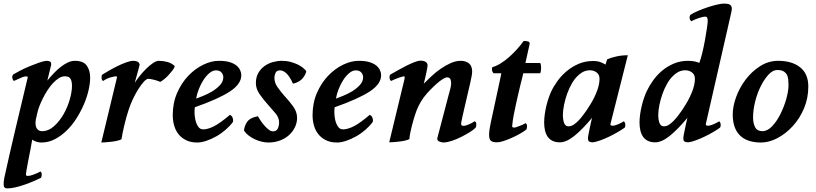

<svg xmlns="http://www.w3.org/2000/svg" viewBox="-49 -780 4532 1067"><path d="M-25 208Q4 76 36 -59.5Q68 -195 104 -345Q107 -355 101 -355Q89 -357 70.5 -349Q52 -341 28 -330Q21 -337 20 -345Q18 -353 19.5 -357Q21 -361 24 -366Q39 -375 63 -387.5Q87 -400 113.5 -411Q140 -422 165.5 -431Q191 -440 208 -442Q221 -442 229 -438Q237 -434 235 -418L214 -332Q231 -353 250 -373Q269 -393 289 -408.5Q309 -424 328.5 -433Q348 -442 367 -442Q414 -442 433 -415.5Q452 -389 452 -349Q452 -317 443 -278Q434 -239 416.5 -198.5Q399 -158 375 -120.5Q351 -83 320.5 -53.5Q290 -24 255 -6Q220 12 181 12Q167 12 153 7.5Q139 3 130 -4Q127 17 120.5 49.5Q114 82 108 113Q102 144 98 167.5Q94 191 96 194Q99 199 110 197.5Q121 196 134 191.5Q147 187 159 181.5Q171 176 176 173Q183 179 183 189Q183 200 179 208Q161 217 137.5 227Q114 237 88.5 246Q63 255 37.5 261Q12 267 -9 267Q-27 267 -28.5 250.5Q-30 234 -25 208ZM312 -356Q294 -356 277 -345Q260 -334 244 -316.5Q228 -299 214 -277Q200 -255 189 -233Q178 -211 170.5 -191.5Q163 -172 160 -159L150 -115Q145 -83 155 -67Q165 -51 184 -51Q220 -51 250.5 -78Q281 -105 303.5 -144Q326 -183 338.5 -226.5Q351 -270 351 -303Q351 -328 343 -342Q335 -356 312 -356Z M665 -167Q659 -150 653 -127.5Q647 -105 641.5 -82.5Q636 -60 632 -39.5Q628 -19 626 -6Q617 -1 601 2.5Q585 6 567.5 8Q550 10 535 11Q520 12 514 12L599 -341Q600 -344 601 -350Q602 -356 595 -356Q588 -356 566 -350Q544 -344 524 -330Q516 -334 515.5 -347Q515 -360 519 -365Q535 -375 557.5 -388Q580 -401 604.5 -413Q629 -425 652.5 -433.5Q676 -442 693 -442Q707 -442 716 -437Q725 -432 727 -421Q727 -419 723.5 -406Q720 -393 715.5 -376.5Q711 -360 706.5 -344Q702 -328 700 -320Q712 -339 729.5 -360.5Q747 -382 765.5 -400Q784 -418 802 -430Q820 -442 833 -442Q856 -442 880 -436Q904 -430 922 -413Q920 -402 909.5 -388.5Q899 -375 886.5 -361.5Q874 -348 861 -338Q848 -328 841 -325Q838 -327 829.5 -330Q821 -333 811.5 -335.5Q802 -338 792 -340Q782 -342 775 -342Q765 -342 750 -325.5Q735 -309 719 -283.5Q703 -258 688.5 -227Q674 -196 665 -167Z M1034 -184Q1032 -176 1032 -156Q1032 -136 1036.5 -115Q1041 -94 1051.5 -77.5Q1062 -61 1080 -61Q1106 -61 1140.5 -78.5Q1175 -96 1229 -142Q1240 -136 1244 -125Q1248 -114 1246 -103Q1229 -80 1205 -59Q1181 -38 1153.5 -22.5Q1126 -7 1098 2.5Q1070 12 1047 12Q1011 12 985 -1Q959 -14 942.5 -35Q926 -56 918.5 -83.5Q911 -111 911 -140Q911 -208 935.5 -264Q960 -320 998 -359.5Q1036 -399 1081 -420.5Q1126 -442 1167 -442Q1204 -442 1228 -434.5Q1252 -427 1266 -415Q1280 -403 1286 -389Q1292 -375 1292 -362Q1292 -313 1228.5 -271.5Q1165 -230 1034 -184ZM1151 -389Q1133 -389 1115 -374Q1097 -359 1082 -336Q1067 -313 1056 -285Q1045 -257 1041 -232Q1054 -237 1079.5 -247Q1105 -257 1130 -272Q1155 -287 1173.5 -307Q1192 -327 1192 -351Q1192 -365 1182 -377Q1172 -389 1151 -389Z M1476 -349Q1476 -320 1493 -296Q1510 -272 1530 -249Q1557 -220 1579.5 -189.5Q1602 -159 1602 -125Q1602 -98 1590 -73Q1578 -48 1557 -29Q1536 -10 1506.5 1Q1477 12 1442 12Q1424 12 1404 7Q1384 2 1366 -6.5Q1348 -15 1332.5 -27Q1317 -39 1307 -54Q1309 -81 1325 -103.5Q1341 -126 1384 -134Q1390 -123 1400 -108.5Q1410 -94 1421.5 -81Q1433 -68 1445 -59Q1457 -50 1467 -50Q1488 -50 1495 -66Q1502 -82 1502 -99Q1502 -126 1482.5 -149.5Q1463 -173 1442 -196Q1416 -225 1394.5 -255.5Q1373 -286 1373 -318Q1373 -351 1386.5 -374.5Q1400 -398 1421 -413Q1442 -428 1467.5 -435Q1493 -442 1517 -442Q1543 -442 1565.5 -436Q1588 -430 1605.5 -421.5Q1623 -413 1635 -403Q1647 -393 1653 -385Q1651 -367 1633 -345Q1615 -323 1579 -315Q1562 -354 1543.5 -371.5Q1525 -389 1507 -389Q1488 -389 1482 -374.5Q1476 -360 1476 -349Z M1811 -184Q1809 -176 1809 -156Q1809 -136 1813.5 -115Q1818 -94 1828.5 -77.5Q1839 -61 1857 -61Q1883 -61 1917.5 -78.5Q1952 -96 2006 -142Q2017 -136 2021 -125Q2025 -114 2023 -103Q2006 -80 1982 -59Q1958 -38 1930.5 -22.5Q1903 -7 1875 2.5Q1847 12 1824 12Q1788 12 1762 -1Q1736 -14 1719.5 -35Q1703 -56 1695.5 -83.5Q1688 -111 1688 -140Q1688 -208 1712.5 -264Q1737 -320 1775 -359.5Q1813 -399 1858 -420.5Q1903 -442 1944 -442Q1981 -442 2005 -434.5Q2029 -427 2043 -415Q2057 -403 2063 -389Q2069 -375 2069 -362Q2069 -313 2005.5 -271.5Q1942 -230 1811 -184ZM1928 -389Q1910 -389 1892 -374Q1874 -359 1859 -336Q1844 -313 1833 -285Q1822 -257 1818 -232Q1831 -237 1856.5 -247Q1882 -257 1907 -272Q1932 -287 1950.5 -307Q1969 -327 1969 -351Q1969 -365 1959 -377Q1949 -389 1928 -389Z M2327 -412Q2326 -407 2324 -395.5Q2322 -384 2319 -370Q2316 -356 2312.5 -341.5Q2309 -327 2306 -315Q2326 -335 2350 -357.5Q2374 -380 2401 -398.5Q2428 -417 2456 -429.5Q2484 -442 2511 -442Q2540 -442 2557.5 -427.5Q2575 -413 2575 -381Q2575 -375 2573 -362Q2571 -349 2565 -322.5Q2559 -296 2548.5 -251.5Q2538 -207 2522 -137Q2516 -111 2514 -98Q2512 -85 2519 -82Q2528 -78 2548.5 -85.5Q2569 -93 2589 -106Q2598 -102 2598 -90Q2598 -82 2597 -78Q2596 -74 2594 -70Q2582 -58 2560 -44.5Q2538 -31 2513 -18.5Q2488 -6 2462.5 2.5Q2437 11 2418 12Q2405 12 2392.5 6.5Q2380 1 2381 -11L2446 -259Q2448 -267 2452.5 -282.5Q2457 -298 2458 -313Q2459 -328 2454.5 -339Q2450 -350 2435 -350Q2427 -350 2411.5 -340.5Q2396 -331 2378 -315Q2360 -299 2341 -279.5Q2322 -260 2306 -239Q2289 -216 2277 -191Q2265 -166 2258 -143Q2256 -137 2251 -121Q2246 -105 2241 -85.5Q2236 -66 2231.5 -44.5Q2227 -23 2226 -7Q2217 -2 2201 1.5Q2185 5 2167.5 7Q2150 9 2135 10Q2120 11 2114 11L2199 -341Q2202 -354 2198 -355Q2193 -357 2170 -349Q2147 -341 2124 -330Q2119 -335 2118 -338Q2117 -341 2116 -346Q2115 -353 2116 -357Q2117 -361 2119 -365Q2137 -375 2160.5 -388.5Q2184 -402 2208 -414Q2232 -426 2253.5 -434.5Q2275 -443 2289 -443Q2293 -443 2300 -442Q2307 -441 2313.5 -438Q2320 -435 2324 -428.5Q2328 -422 2327 -412Z M2798 -86Q2797 -84 2797 -81Q2797 -74 2800 -73Q2802 -71 2809 -71Q2812 -71 2816 -72Q2827 -76 2840 -80.5Q2853 -85 2873 -96Q2880 -88 2880 -79Q2880 -72 2879 -68Q2878 -64 2876 -60Q2862 -49 2840 -36.5Q2818 -24 2794 -13.5Q2770 -3 2748.5 4Q2727 11 2714 11Q2686 11 2677.5 1Q2669 -9 2669 -30Q2669 -54 2677 -92Q2695 -175 2706.5 -229Q2718 -283 2725 -315Q2732 -347 2734.5 -359.5Q2737 -372 2737 -373H2694Q2686 -381 2685 -392Q2684 -403 2688 -407Q2710 -413 2734.5 -428.5Q2759 -444 2782 -464.5Q2805 -485 2825.5 -508Q2846 -531 2861 -552H2867Q2881 -552 2888.5 -548.5Q2896 -545 2894 -534L2871 -430H2953Q2958 -422 2958 -403Q2958 -384 2953 -373H2859Q2859 -371 2855 -355.5Q2851 -340 2845 -316Q2839 -292 2832 -261.5Q2825 -231 2818 -199.5Q2811 -168 2805.5 -138.5Q2800 -109 2798 -86Z M3219 -19Q3219 -22 3221.5 -34Q3224 -46 3227 -61.5Q3230 -77 3234 -94.5Q3238 -112 3241 -125Q3187 -60 3142.5 -24.5Q3098 11 3062 11Q3038 11 3021 2.5Q3004 -6 2994 -21Q2984 -36 2979.5 -56Q2975 -76 2975 -99Q2975 -121 2978.5 -145.5Q2982 -170 2987.5 -192.5Q2993 -215 3000 -235.5Q3007 -256 3014 -271Q3027 -299 3048.5 -329Q3070 -359 3099.5 -384Q3129 -409 3166 -425Q3203 -441 3247 -441Q3272 -441 3288.5 -434.5Q3305 -428 3316 -421L3325 -450Q3344 -459 3375 -466Q3406 -473 3440 -473L3344 -93Q3342 -84 3349 -82Q3356 -80 3367.5 -83Q3379 -86 3393 -92.5Q3407 -99 3418 -106Q3419 -104 3422 -101Q3425 -98 3426 -90Q3427 -79 3423 -71Q3408 -60 3385 -46.5Q3362 -33 3337 -21Q3312 -9 3287.5 0Q3263 9 3246 11Q3233 11 3225 6.5Q3217 2 3219 -19ZM3282 -329Q3286 -359 3271.5 -373Q3257 -387 3237 -389Q3221 -391 3202 -385Q3183 -379 3161 -358Q3144 -342 3129 -316Q3114 -290 3103 -259.5Q3092 -229 3085.5 -197Q3079 -165 3079 -137Q3080 -117 3083 -105.5Q3086 -94 3090.5 -88Q3095 -82 3100.5 -80Q3106 -78 3111 -78Q3126 -78 3140.5 -88Q3155 -98 3168 -112Q3181 -126 3192 -141Q3203 -156 3211 -167Q3221 -182 3233 -201.5Q3245 -221 3255 -242Q3265 -263 3272 -283.5Q3279 -304 3281 -320Z M3874 -93Q3872 -84 3879 -82Q3886 -80 3897.5 -83Q3909 -86 3923 -92.5Q3937 -99 3948 -106Q3949 -104 3952 -101Q3955 -98 3956 -90Q3957 -79 3953 -71Q3938 -60 3915 -46.5Q3892 -33 3867 -21Q3842 -9 3817.5 0Q3793 9 3776 11Q3763 11 3755 6.5Q3747 2 3749 -19Q3749 -22 3751.5 -34Q3754 -46 3757 -61.5Q3760 -77 3764 -94.5Q3768 -112 3771 -125Q3717 -60 3672.5 -24.5Q3628 11 3592 11Q3568 11 3551 2.5Q3534 -6 3524 -21Q3514 -36 3509.5 -56Q3505 -76 3505 -99Q3505 -121 3508.5 -145.5Q3512 -170 3517.5 -192.5Q3523 -215 3530 -235.5Q3537 -256 3544 -271Q3557 -299 3578 -329.5Q3599 -360 3628 -385Q3657 -410 3694 -426Q3731 -442 3775 -442Q3794 -442 3811.5 -438.5Q3829 -435 3837 -430Q3845 -450 3853.5 -485Q3862 -520 3868.5 -556Q3875 -592 3879.5 -622.5Q3884 -653 3884 -663Q3884 -677 3881 -681.5Q3878 -686 3875 -687Q3864 -689 3841.5 -682Q3819 -675 3792 -662Q3777 -677 3787 -697Q3805 -709 3831.5 -720Q3858 -731 3885 -740Q3912 -749 3936 -754.5Q3960 -760 3973 -760Q4001 -760 4009.5 -752.5Q4018 -745 4018 -731Q4018 -725 4015 -711.5Q4012 -698 4010 -689ZM3812 -329Q3816 -359 3801.5 -373Q3787 -387 3767 -389Q3751 -391 3732 -385Q3713 -379 3691 -358Q3674 -342 3659 -316Q3644 -290 3633 -259.5Q3622 -229 3615.5 -197Q3609 -165 3609 -137Q3610 -117 3613 -105.5Q3616 -94 3620.5 -88Q3625 -82 3630.5 -80Q3636 -78 3641 -78Q3656 -78 3670.5 -88Q3685 -98 3698 -112Q3711 -126 3722 -141Q3733 -156 3741 -167Q3751 -182 3763 -201.5Q3775 -221 3785 -242Q3795 -263 3802 -283.5Q3809 -304 3811 -320Z M4188 -51Q4216 -51 4242 -78.5Q4268 -106 4288 -146Q4308 -186 4320.5 -230Q4333 -274 4333 -307Q4333 -324 4331.5 -339Q4330 -354 4323.5 -365.5Q4317 -377 4304.5 -384Q4292 -391 4270 -391Q4246 -391 4222.5 -366Q4199 -341 4179.5 -302.5Q4160 -264 4148 -217Q4136 -170 4136 -127Q4136 -95 4147.5 -73Q4159 -51 4188 -51ZM4023 -144Q4023 -189 4042 -241Q4061 -293 4094.5 -337.5Q4128 -382 4174.5 -412Q4221 -442 4276 -442Q4352 -442 4397.5 -406Q4443 -370 4443 -299Q4443 -234 4419 -177.5Q4395 -121 4356.5 -79Q4318 -37 4271.5 -12.5Q4225 12 4180 12Q4103 12 4063 -27.5Q4023 -67 4023 -144Z"/></svg>

Font: Lusitana
Style: Bold Italic
Weight: 700
Designer: Ana Paula Megda
Foundry: Ana Paula Megda
Version: Version 1.000; ttfautohint (v1.1) -l 8 -r 50 -G 200 -x 14 -D